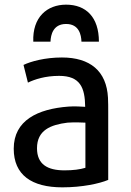

<svg xmlns="http://www.w3.org/2000/svg" viewBox="-20 -791 561 825"><path d="M264 -771C349 -771 405 -718 405 -612H330C329 -641 320 -688 264 -688C208 -688 198 -641 197 -612H123C119 -717 182 -771 264 -771ZM445 -18C407 -2 333 14 248 14C116 14 39 -39 39 -152C39 -274 142 -323 274 -333C299 -335 330 -333 346 -332C345 -414 325 -465 234 -465C174 -465 129 -450 100 -436L81 -512C112 -527 173 -544 246 -544C367 -544 438 -486 444 -371C445 -365 445 -317 445 -310ZM347 -70V-264C327 -265 302 -266 270 -264C198 -255 139 -232 139 -154C139 -85 184 -59 257 -59C295 -59 324 -63 347 -70Z"/></svg>

Font: Repo Medium
Style: Regular
Weight: 500
Designer: Stefan Peev
Foundry: Context Ltd
Version: Version 1.502